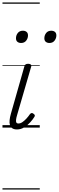

<svg xmlns="http://www.w3.org/2000/svg" viewBox="-20 -1030 475 1550"><path d="M117 15Q94 15 80 6Q66 -3 60.5 -20Q55 -37 57.5 -60.5Q60 -84 68 -112L177 -495Q181 -506 187 -510.5Q193 -515 208 -515Q222 -515 228.5 -509Q235 -503 232 -493L118 -101Q111 -78 109.5 -62.5Q108 -47 112.5 -40Q117 -33 128 -33Q145 -33 161.5 -44.5Q178 -56 194 -73.5Q210 -91 222 -109Q229 -117 236 -117.5Q243 -118 250 -112Q260 -105 261 -99.5Q262 -94 258 -87Q246 -67 225 -43.5Q204 -20 176.5 -2.5Q149 15 117 15ZM150 -683Q132 -683 120.5 -692.5Q109 -702 109 -721Q109 -745 123.5 -763.5Q138 -782 165 -782Q183 -782 194.5 -772.5Q206 -763 206 -744Q206 -721 191.5 -702Q177 -683 150 -683ZM379 -683Q361 -683 349.5 -692.5Q338 -702 338 -721Q338 -745 352.5 -763.5Q367 -782 394 -782Q412 -782 423.5 -772.5Q435 -763 435 -744Q435 -721 420.5 -702Q406 -683 379 -683ZM0 490H301V500H0ZM0 -20H301V0H0ZM0 -505H301V-500H0ZM0 -1010H301V-1000H0Z"/></svg>

Font: Playwrite AU QLD Guides
Style: Regular
Weight: 400
Designer: Veronika Burian, José Scaglione
Foundry: TypeTogether
Version: Version 1.003